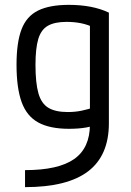

<svg xmlns="http://www.w3.org/2000/svg" viewBox="-20 -550 540 790"><path d="M83 150Q220 150 285 104.5Q350 59 350 -38V-480L370 -435Q341 -449 313 -454.5Q285 -460 254 -460Q205 -460 177 -444Q149 -428 137.5 -389.5Q126 -351 126 -283Q126 -209 138 -166.5Q150 -124 179 -106.5Q208 -89 259 -89Q289 -89 315.5 -94.5Q342 -100 372 -110L393 -40Q366 -31 335 -25.5Q304 -20 264 -20Q185 -20 137.5 -46Q90 -72 69 -130Q48 -188 48 -284Q48 -375 68.5 -429Q89 -483 136.5 -506.5Q184 -530 263 -530Q361 -530 428 -498V-43Q428 90 342.5 155Q257 220 83 220Z"/></svg>

Font: M PLUS Code Latin
Style: Regular
Weight: 400
Designer: Coji Morishita
Foundry: UNDERFOREST DESIGN
Version: Version 1.002; ttfautohint (v1.8.3)